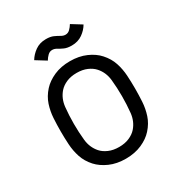

<svg xmlns="http://www.w3.org/2000/svg" viewBox="-166 -806 869 928"><g transform="rotate(-30 268.5 -341.5)"><path d="M268.6 -536.1Q318.8 -536.1 358.2 -518.8Q397.5 -501.5 421.4 -474.6Q448.7 -444.3 460.2 -409.2Q471.7 -374 473.9 -337.2Q476.1 -300.3 476.1 -264.2Q476.1 -228.5 473.9 -191.4Q471.7 -154.3 460.2 -119.1Q448.7 -84 421.4 -53.7Q397.5 -26.9 358.2 -9.5Q318.8 7.8 268.6 7.8Q218.3 7.8 179.2 -9.5Q140.1 -26.9 115.7 -53.7Q88.4 -84 76.9 -119.1Q65.4 -154.3 63.2 -191.4Q61 -228.5 61 -264.2Q61 -300.3 63.2 -337.2Q65.4 -374 76.9 -409.2Q88.4 -444.3 115.7 -474.6Q140.1 -501.5 179.2 -518.8Q218.3 -536.1 268.6 -536.1ZM268.6 -470.7Q235.8 -470.7 211.2 -460Q186.5 -449.2 171.4 -432.1Q143.6 -400.4 138.9 -355.7Q134.3 -311 134.3 -264.2Q134.3 -217.3 138.9 -172.6Q143.6 -127.9 171.4 -96.2Q186.5 -79.1 211.2 -68.4Q235.8 -57.6 268.6 -57.6Q301.3 -57.6 325.9 -68.4Q350.6 -79.1 365.7 -96.2Q393.6 -127.9 398.2 -172.6Q402.8 -217.3 402.8 -264.2Q402.8 -311 398.2 -355.7Q393.6 -400.4 365.7 -432.1Q350.6 -449.2 325.9 -460Q301.3 -470.7 268.6 -470.7ZM315.4 -657.2Q329.6 -657.2 340.3 -667.7Q351.1 -678.2 358.9 -691.4L415 -656.7Q401.4 -632.8 376 -614.7Q350.6 -596.7 315.4 -596.7Q290.5 -596.7 274.4 -604Q258.3 -611.3 246.3 -618.7Q234.4 -626 221.7 -626Q207.5 -626 196.8 -615.5Q186 -605 178.2 -591.8L122.1 -626.5Q136.2 -650.4 161.4 -668.5Q186.5 -686.5 221.7 -686.5Q246.6 -686.5 262.7 -679.2Q278.8 -671.9 291 -664.6Q303.2 -657.2 315.4 -657.2Z"/></g></svg>

Font: Gidole
Style: Regular
Weight: 400
Version: Version 2.100; ttfautohint (v1.8.4.7-5d5b)